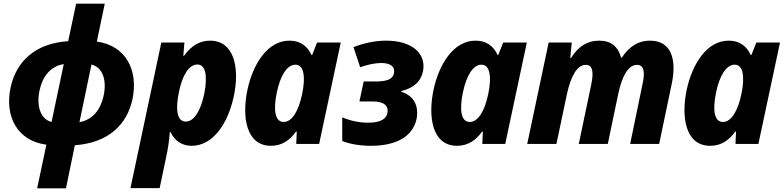

<svg xmlns="http://www.w3.org/2000/svg" viewBox="-20 -779 4242 1039"><path d="M181 240H337L385 7C567 -6 668 -105 697 -243C729 -397 663 -532 504 -554L547 -759H392L349 -556C170 -545 67 -446 37 -304C5 -150 72 -17 231 4ZM194 -290C210 -365 253 -421 325 -432L259 -119C196 -135 177 -210 194 -290ZM541 -262C525 -187 483 -131 410 -118L475 -430C538 -414 558 -342 541 -262Z M686 239H844L879 72C890 22 895 -17 899 -64H903C925 -17 965 10 1017 10C1130 10 1212 -105 1245 -257C1279 -416 1245 -559 1117 -559C1061 -559 1015 -532 976 -477H972L978 -549H853ZM985 -121C937 -121 929 -188 948 -280C966 -370 1002 -430 1048 -430C1094 -430 1104 -365 1085 -270C1066 -180 1030 -121 985 -121Z M1446 10C1506 10 1548 -20 1582 -67H1586L1583 0H1707L1824 -549H1696L1669 -481H1666C1642 -533 1602 -559 1546 -559C1428 -559 1349 -433 1319 -293C1288 -146 1312 10 1446 10ZM1515 -119C1470 -119 1457 -179 1478 -279C1497 -370 1533 -429 1579 -429C1624 -429 1635 -364 1615 -270C1596 -178 1560 -119 1515 -119Z M1987 10C2130 10 2214 -44 2234 -134C2247 -199 2225 -260 2152 -282V-286C2220 -304 2257 -337 2269 -393C2288 -490 2209 -559 2070 -559C2011 -559 1949 -546 1893 -524L1929 -415C1970 -430 2011 -438 2044 -438C2093 -438 2119 -418 2112 -383C2106 -350 2073 -338 2012 -338H1948L1925 -230H1998C2057 -230 2085 -207 2076 -166C2068 -128 2025 -115 1972 -115C1923 -115 1874 -126 1832 -144V-16C1872 0 1927 10 1987 10Z M2453 10C2513 10 2555 -20 2589 -67H2593L2590 0H2714L2831 -549H2703L2676 -481H2673C2649 -533 2609 -559 2553 -559C2435 -559 2356 -433 2326 -293C2295 -146 2319 10 2453 10ZM2522 -119C2477 -119 2464 -179 2485 -279C2504 -370 2540 -429 2586 -429C2631 -429 2642 -364 2622 -270C2603 -178 2567 -119 2522 -119Z M2833 0H2991L3048 -270C3070 -370 3104 -428 3150 -428C3186 -428 3194 -392 3180 -324L3112 0H3269L3326 -273C3346 -367 3380 -428 3427 -428C3464 -428 3472 -391 3457 -324L3390 0H3547L3615 -325C3643 -457 3613 -559 3498 -559C3431 -559 3382 -524 3345 -467H3341C3325 -527 3286 -559 3223 -559C3157 -559 3109 -527 3070 -465H3066L3074 -549H2949Z M3823 10C3883 10 3925 -20 3959 -67H3963L3960 0H4084L4201 -549H4073L4046 -481H4043C4019 -533 3979 -559 3923 -559C3805 -559 3726 -433 3696 -293C3665 -146 3689 10 3823 10ZM3892 -119C3847 -119 3834 -179 3855 -279C3874 -370 3910 -429 3956 -429C4001 -429 4012 -364 3992 -270C3973 -178 3937 -119 3892 -119Z"/></svg>

Font: Noto Sans SemiCondensed ExtraBold
Style: Italic
Weight: 800
Width: 4
Italic angle: -12°
Designer: Monotype Design Team
Foundry: Monotype Imaging Inc.
Version: Version 2.013